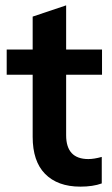

<svg xmlns="http://www.w3.org/2000/svg" viewBox="-20 -690 419 717"><path d="M227 -411V-185Q227 -96 310 -96Q331 -96 360 -104V-5Q327 7 280 7Q195 7 148 -41Q102 -88 102 -179V-411H5V-505H102V-628L227 -670V-505H361V-411Z"/></svg>

Font: PRinguin Sans
Style: Bold
Weight: 700
Designer: Vernon Adams
Foundry: Vernon Adams
Version: ""